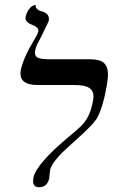

<svg xmlns="http://www.w3.org/2000/svg" viewBox="-20 -766 516 797"><path d="M145 -602.1Q125 -567.4 125 -546.9Q125 -530.8 139.6 -525.4Q154.3 -520 183.1 -520H353Q394 -520 411.1 -504.9Q428.2 -489.7 428.2 -456.1Q428.2 -428.2 413.1 -360.8Q397.5 -296.9 378.9 -269.8Q360.4 -242.7 292 -182.1Q256.8 -150.4 240.5 -134.8Q224.1 -119.1 208 -98.1Q191.9 -77.1 188 -61Q186.5 -52.7 185.8 -41.3Q185.1 -29.8 184.1 -24.9Q175.3 11.2 143.1 11.2Q117.2 11.2 117.2 -14.2Q117.2 -18.1 119.1 -29.8Q132.3 -87.4 269 -201.2Q303.7 -230 318.4 -244.6Q333 -259.3 344.2 -279.8Q355.5 -300.3 362.8 -332Q368.2 -354.5 368.2 -365.2Q368.2 -389.2 350.3 -401.1Q332.5 -413.1 288.1 -413.1H136.2Q64.9 -413.1 64.9 -460.9Q64.9 -467.3 66.9 -479Q81.1 -534.2 120.1 -597.2Q136.2 -624 138.2 -632.8Q139.2 -634.8 139.2 -638.2Q139.2 -653.8 112.8 -663.1Q85.9 -673.8 85.9 -690.9Q85.9 -691.9 86.4 -694.3Q86.9 -696.8 86.9 -698.2Q89.4 -707.5 92.8 -715.1Q96.2 -722.7 99.9 -727.3Q103.5 -731.9 107.4 -735.6Q111.3 -739.3 115 -741Q118.7 -742.7 121.3 -743.9Q124 -745.1 126 -745.6L127.9 -746.1Q126 -726.6 151.9 -719.2Q183.1 -710.9 183.1 -688Q183.1 -682.1 182.1 -678.2Q181.2 -675.8 164.8 -642.1Q148.4 -608.4 145 -602.1Z"/></svg>

Font: Common Serif News
Style: Italic
Weight: 450
Italic angle: -12°
Designer: Philipp H. Poll, Khaled Hosny
Foundry: Stefan Peev, Context Ltd.
Version: Version 1.026